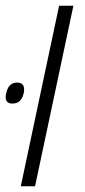

<svg xmlns="http://www.w3.org/2000/svg" viewBox="-50 -650 298 670"><path d="M72.3 0H22.5L156.2 -629.9H206.1ZM9.3 -361.8Q34.2 -361.8 34.2 -337.9Q34.2 -332 32.7 -324.7Q24.4 -288.6 -6.3 -288.6Q-30.3 -288.6 -30.3 -311Q-30.3 -316.9 -28.3 -324.7Q-20.5 -361.8 9.3 -361.8Z"/></svg>

Font: Open Sans Hebrew Light
Style: Italic
Weight: 300
Italic angle: -12°
Foundry: Ascender Corporation, Yanek Iontef
Version: Version 2.001;PS 002.001;hotconv 1.0.70;makeotf.lib2.5.58329